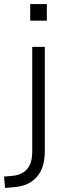

<svg xmlns="http://www.w3.org/2000/svg" viewBox="-73 -730 323 947"><path d="M76 -628V-710H158V-628ZM-48 197 -53 141 -9 137Q37 132 61.5 103Q86 74 86 17V-499H148V14Q148 56 138.5 87.5Q129 119 109.5 141.5Q90 164 62.5 177Q35 190 -3 193Z"/></svg>

Font: Nunitoga
Style: Light
Weight: 300
Designer: Vernon Adams
Foundry: Vernon Adams
Version: Version 1.0